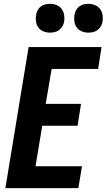

<svg xmlns="http://www.w3.org/2000/svg" viewBox="-20 -980 556 1000"><path d="M8 0 129 -735H509L491 -621H249L218 -439H402L384 -325H200L165 -114H407L388 0ZM440 -810Q423 -810 406.5 -816.5Q390 -823 380 -836.5Q370 -850 367.5 -867.5Q365 -885 368 -903Q370 -915 376 -926.5Q382 -938 392.5 -946Q403 -954 415.5 -957Q428 -960 441 -960Q458 -960 474.5 -953.5Q491 -947 501 -933.5Q511 -920 514 -902.5Q517 -885 514 -867Q512 -855 505.5 -843.5Q499 -832 488.5 -824Q478 -816 465.5 -813Q453 -810 440 -810ZM240 -810Q223 -810 206.5 -816.5Q190 -823 180 -836.5Q170 -850 167.5 -867.5Q165 -885 168 -903Q170 -915 176 -926.5Q182 -938 192.5 -946Q203 -954 215.5 -957Q228 -960 241 -960Q258 -960 274.5 -953.5Q291 -947 301 -933.5Q311 -920 314 -902.5Q317 -885 314 -867Q312 -855 305.5 -843.5Q299 -832 288.5 -824Q278 -816 265.5 -813Q253 -810 240 -810Z"/></svg>

Font: Iosevka Term Curly Heavy
Style: Italic
Weight: 900
Italic angle: -9°
Designer: Belleve Invis
Foundry: Belleve Invis
Version: Version 32.3.0